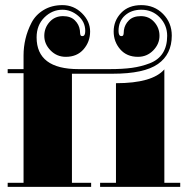

<svg xmlns="http://www.w3.org/2000/svg" viewBox="-20 -739 732 750"><path d="M433 -414Q575 -414 622 -468V-25H684V-9H371V-25H433ZM651 -600Q651 -527 597 -489Q543 -451 420 -451H261V-25H336V-9H10V-25H72V-453H10V-469H72V-523Q72 -555 79.5 -587Q87 -619 103 -650Q119 -681 150.5 -700Q182 -719 224 -719Q268 -719 300 -687.5Q332 -656 332 -616Q332 -576 306.5 -546.5Q281 -517 237 -517Q202 -517 177.5 -542Q153 -567 153 -599Q153 -630 173.5 -653Q194 -676 226 -676Q256 -676 272.5 -659.5Q289 -643 292 -621Q292 -619 292.5 -614.5Q293 -610 293 -608Q293 -606 294 -603Q295 -600 297 -599Q299 -598 302 -598Q313 -598 313 -618Q313 -654 285 -677.5Q257 -701 224 -701Q184 -701 153.5 -671Q123 -641 123 -593Q123 -469 287 -469H408Q459 -469 495.5 -474Q532 -479 565.5 -492Q599 -505 616 -532Q633 -559 633 -599Q633 -641 604 -671Q575 -701 532 -701Q493 -701 468 -678.5Q443 -656 443 -618Q443 -598 454 -598Q457 -598 459 -599Q461 -600 462 -603Q463 -606 463 -608Q463 -610 463.5 -614.5Q464 -619 464 -621Q467 -643 483.5 -659.5Q500 -676 530 -676Q562 -676 582.5 -653Q603 -630 603 -599Q603 -567 578.5 -542Q554 -517 519 -517Q475 -517 449.5 -546.5Q424 -576 424 -616Q424 -658 453 -688.5Q482 -719 532 -719Q583 -719 617 -684.5Q651 -650 651 -600Z"/></svg>

Font: Elsie Swash Caps Black
Style: Regular
Weight: 900
Designer: Alejandro Inler
Foundry: Alejandro Inler
Version: 1.001